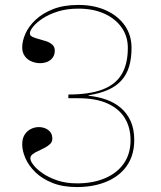

<svg xmlns="http://www.w3.org/2000/svg" viewBox="-20 -743 654 778"><path d="M292 15Q234 15 192 -2Q150 -19 123 -45.5Q96 -72 83 -102Q70 -132 70 -158Q70 -182 80 -197.5Q90 -213 105.5 -220.5Q121 -228 137 -228Q152 -228 164.5 -222.5Q177 -217 184.5 -207Q192 -197 192 -181Q192 -168 183 -159.5Q174 -151 161 -144Q148 -137 134.5 -131Q121 -125 112 -118Q103 -111 103 -101Q103 -91 115.5 -74.5Q128 -58 152.5 -41Q177 -24 212 -12Q247 0 292 0Q357 0 406 -21Q455 -42 482 -81Q509 -120 509 -175Q509 -226 486 -264Q463 -302 416 -323.5Q369 -345 297 -345H257V-360Q341 -360 394.5 -380Q448 -400 473 -442Q498 -484 498 -549Q498 -596 472.5 -632Q447 -668 402 -688Q357 -708 298 -708Q251 -708 214.5 -696.5Q178 -685 152.5 -668Q127 -651 114 -634.5Q101 -618 101 -608Q101 -599 111 -594Q121 -589 136.5 -585Q152 -581 167 -576Q182 -571 192 -562Q202 -553 202 -538Q202 -521 193.5 -509.5Q185 -498 171.5 -492.5Q158 -487 142 -487Q125 -487 108 -494Q91 -501 80.5 -515.5Q70 -530 70 -551Q70 -577 83 -606.5Q96 -636 124 -662.5Q152 -689 195 -706Q238 -723 298 -723Q361 -723 409.5 -701Q458 -679 485.5 -640Q513 -601 513 -549Q513 -506 503 -473Q493 -440 471.5 -416.5Q450 -393 417 -378.5Q384 -364 339 -357V-355Q378 -351 411.5 -339Q445 -327 470 -305.5Q495 -284 509.5 -252Q524 -220 524 -175Q524 -139 513.5 -109.5Q503 -80 483 -57Q463 -34 434.5 -18Q406 -2 370 6.5Q334 15 292 15Z"/></svg>

Font: Kalnia Thin
Style: Regular
Weight: 100
Version: Version 1.105